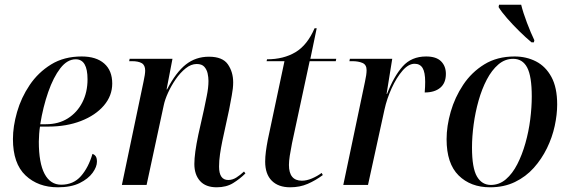

<svg xmlns="http://www.w3.org/2000/svg" viewBox="-20 -786 2423 816"><path d="M226 10Q142 10 88.5 -40.5Q35 -91 35 -195Q35 -249 52.5 -310Q70 -371 106 -424.5Q142 -478 197 -512Q252 -546 327 -546Q389 -546 423 -516Q457 -486 457 -431Q457 -379 421.5 -337.5Q386 -296 324.5 -272Q263 -248 185 -248H150Q148 -237 146.5 -217.5Q145 -198 145 -184Q145 -93 169.5 -47Q194 -1 240 -1Q292 -1 324 -37.5Q356 -74 373 -132Q382 -129 387 -121.5Q392 -114 392 -99Q392 -77 373.5 -51.5Q355 -26 318.5 -8Q282 10 226 10ZM175 -258Q229 -258 268.5 -283Q308 -308 330 -351Q352 -394 352 -449Q352 -534 302 -534Q266 -534 236.5 -496Q207 -458 185 -395Q163 -332 151 -258Z M901 10Q854 10 830 -17Q806 -44 806 -89Q806 -134 823 -214L847 -321Q851 -341 858.5 -377Q866 -413 866 -442Q866 -457 862.5 -473.5Q859 -490 848.5 -502Q838 -514 816 -514Q792 -514 769 -495.5Q746 -477 727 -449.5Q708 -422 694.5 -392.5Q681 -363 676 -339L603 0H498L590 -439Q597 -471 597 -486Q597 -509 582.5 -517.5Q568 -526 541 -526H529L531 -536H713L688 -406H690Q728 -479 770 -512Q812 -545 868 -545Q926 -545 948.5 -512.5Q971 -480 971 -436Q971 -411 965 -380Q959 -349 954 -321L925 -187Q919 -158 915 -130.5Q911 -103 911 -78Q911 -21 950 -21Q968 -21 984.5 -31.5Q1001 -42 1017 -57L1023 -49Q1000 -26 971 -8Q942 10 901 10Z M1213 10Q1163 10 1135 -18Q1107 -46 1107 -99Q1107 -119 1110 -142Q1113 -165 1118 -191L1189 -526H1113L1115 -534Q1185 -534 1235.5 -564Q1286 -594 1317 -666H1326L1299 -536H1409L1407 -526H1296L1221 -177Q1215 -147 1211.5 -124Q1208 -101 1208 -85Q1208 -18 1263 -18Q1283 -18 1305.5 -27.5Q1328 -37 1347 -51L1352 -42Q1321 -19 1287.5 -4.5Q1254 10 1213 10Z M1531 -438Q1538 -469 1538 -488Q1538 -511 1520.5 -518.5Q1503 -526 1477 -526H1465L1467 -536H1647L1623 -387H1625Q1654 -462 1691.5 -504Q1729 -546 1791 -546Q1834 -546 1854.5 -525.5Q1875 -505 1875 -472Q1875 -433 1851 -413Q1827 -393 1785 -393Q1786 -406 1786.5 -417Q1787 -428 1787 -438Q1787 -479 1776 -497Q1765 -515 1742 -515Q1716 -515 1690.5 -485.5Q1665 -456 1644.5 -411Q1624 -366 1614 -320L1544 0H1439Z M2063 10Q1980 10 1929 -40.5Q1878 -91 1878 -194Q1878 -250 1895.5 -311Q1913 -372 1948.5 -425.5Q1984 -479 2038.5 -512.5Q2093 -546 2167 -546Q2217 -546 2258 -525Q2299 -504 2323.5 -459Q2348 -414 2348 -342Q2348 -299 2337.5 -250.5Q2327 -202 2304.5 -156Q2282 -110 2248.5 -72.5Q2215 -35 2168.5 -12.5Q2122 10 2063 10ZM2066 0Q2102 0 2130 -24Q2158 -48 2178.5 -88Q2199 -128 2213 -177.5Q2227 -227 2233.5 -278.5Q2240 -330 2240 -376Q2240 -462 2220.5 -499Q2201 -536 2161 -536Q2126 -536 2098 -512Q2070 -488 2049 -448Q2028 -408 2014 -358.5Q2000 -309 1993 -257Q1986 -205 1986 -159Q1986 -72 2007 -36Q2028 0 2066 0ZM2239 -606Q2215 -626 2187 -653.5Q2159 -681 2135 -708.5Q2111 -736 2099 -756L2101 -766H2195Q2203 -733 2219.5 -689.5Q2236 -646 2251 -615L2249 -606Z"/></svg>

Font: Noto Serif Display SemiCondensed Medium
Style: Italic
Weight: 500
Width: 4
Italic angle: -12°
Designer: Monotype Design Team
Foundry: Monotype Imaging Inc.
Version: Version 2.009